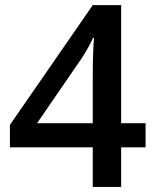

<svg xmlns="http://www.w3.org/2000/svg" viewBox="-20 -736 611 756"><path d="M553.2 -155.8H457V0H345.2V-155.8H19V-244.1L345.2 -715.8H457V-251H553.2ZM345.2 -251V-430.2Q345.2 -525.9 350.1 -586.9H346.2Q332.5 -554.7 303.2 -508.8L126 -251Z"/></svg>

Font: f42954597008400   
Style: Regular
Weight: 600
Foundry: Ascender Corporation
Version: Version 1.10